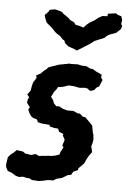

<svg xmlns="http://www.w3.org/2000/svg" viewBox="-67 -789 563 844"><g transform="rotate(5 214.5 -367.0)"><path d="M34 1 16 -10 -4 -18 -12 -34 -13 -45 -8 -78 5 -92 15 -99 28 -112 56 -108 67 -100 76 -99 93 -96 112 -102 127 -95 160 -98 165 -99 185 -100 200 -103 217 -109 220 -120 232 -142 226 -149 234 -176 224 -194 226 -200 206 -209 201 -222 185 -223 164 -228 162 -235 128 -238 110 -242 105 -254 88 -259 78 -266 69 -280 63 -294 69 -305 55 -323 57 -338 62 -348 53 -360 66 -377 70 -400 74 -415 87 -435 85 -447 103 -456 117 -470 129 -479 134 -486 150 -492 163 -496 179 -502 195 -505 226 -511 234 -510 262 -511 280 -507 301 -506 319 -497 330 -496 345 -487 371 -475 370 -461 377 -452 365 -423 352 -415 345 -405 327 -399 314 -409 302 -411 283 -409H278L252 -414L230 -415L210 -408L197 -405L185 -404L178 -392L169 -381L158 -358L168 -345L173 -331L185 -319L197 -320L213 -311L234 -305H261L282 -296H291L304 -284L316 -282L327 -271L336 -262L349 -248L352 -232L354 -220L358 -208L360 -186L357 -170L353 -157L359 -132L347 -116L336 -97L329 -80L324 -75L305 -56L304 -48L284 -39L275 -24L261 -22L238 -8L228 -5L214 -2L199 7H181L172 8L156 12L135 15L105 13L96 7L83 6L64 2L49 5ZM253 -571 243 -576 214 -586 199 -599 194 -611 187 -614 176 -627 157 -639 151 -644 136 -660 126 -669 110 -682 102 -702 99 -714 114 -730 119 -739 142 -743 159 -739 174 -734 182 -725 188 -722 206 -709 212 -702 231 -693 238 -683 255 -680 273 -674 287 -689 301 -700 319 -710 334 -722 352 -732 374 -733 375 -744 410 -749 419 -743 435 -738 440 -721 437 -705 442 -695 438 -682 418 -663 392 -654 378 -646 369 -637 342 -626 326 -619 309 -606 290 -594 276 -585Z"/></g></svg>

Font: Winky Rough Medium
Style: Italic
Weight: 500
Italic angle: -8.97852°
Designer: Simon Atzbach
Foundry: typofactur
Version: Version 1.206; ttfautohint (v1.8.4.7-5d5b)